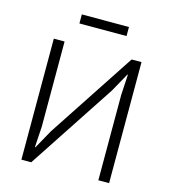

<svg xmlns="http://www.w3.org/2000/svg" viewBox="-125 -970 952 1070"><g transform="rotate(15 351.0 -434.5)"><path d="M213.9 -816.9V-869.1H485.8V-816.9ZM98.1 0V-698.2H160.2V-207L152.8 -86.9H155.8L215.8 -194.8L546.9 -698.2H604V0H542V-491.2L548.8 -610.8H545.9L485.8 -502.9L154.8 0Z"/></g></svg>

Font: Anuphan Light
Style: Regular
Weight: 300
Designer: Mike Abbink, Paul van der Laan, Pieter van Rosmalen, Mint Tantisuwanna
Foundry: Bold Monday; Cadson Demak
Version: Version 3.002;hotconv 1.0.109;makeotfexe 2.5.65596